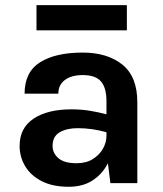

<svg xmlns="http://www.w3.org/2000/svg" viewBox="-20 -700 625 734"><path d="M243 14Q180.5 14 138.8 -7.8Q97 -29.5 76 -65Q55 -100.5 55 -142Q55 -211 108.5 -246.5Q162 -282 253 -282Q289.5 -282 322.2 -276.8Q355 -271.5 387 -263V-313Q387 -364 366.2 -388.5Q345.5 -413 296 -413Q253 -413 228 -394.2Q203 -375.5 203 -342H74Q74 -424.5 133 -461.8Q192 -499 296 -499Q390.5 -499 447.8 -453Q505 -407 505 -309V0H402L392.5 -76Q372.5 -36 335 -11Q297.5 14 243 14ZM181 -142Q181 -115 203 -95.5Q225 -76 273 -76Q309.5 -76 335 -92Q360.5 -108 373.8 -132Q387 -156 387 -180V-194.5Q332 -210 277 -210Q235 -210 208 -194.2Q181 -178.5 181 -142ZM119.5 -680.5H465V-584H119.5Z"/></svg>

Font: Karla
Style: Bold
Weight: 700
Designer: Jonathan Pinhorn
Version: Version 2.004; ttfautohint (v1.8.4.7-5d5b);gftools[0.9.33]